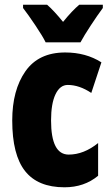

<svg xmlns="http://www.w3.org/2000/svg" viewBox="-20 -786 474 816"><path d="M32 -274Q32 -403 88 -483Q144 -563 257 -563Q345 -563 411 -521L368 -391Q317 -425 268 -425Q235 -425 216 -385.5Q197 -346 197 -274Q197 -129 272 -129Q336 -129 397 -178V-39Q338 10 254 10Q141 10 86.5 -59Q32 -128 32 -274ZM417 -752Q394 -721 365.5 -677.5Q337 -634 322 -606H174Q162 -631 130.5 -678Q99 -725 78 -752V-766H180Q208 -742 248 -693Q287 -741 317 -766H417Z"/></svg>

Font: Noto Sans UI CondBlack
Style: Regular
Weight: 900
Width: 3
Designer: Monotype Design Team
Foundry: Monotype Imaging Inc.
Version: Version 1.001